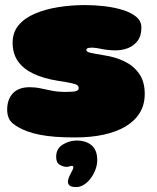

<svg xmlns="http://www.w3.org/2000/svg" viewBox="-20 -534 636 776"><path d="M283.5 21.5Q238.5 21.5 203.2 18.8Q168 16 140.2 10.5Q112.5 5 89.5 -3.5Q54.5 -16.5 31.8 -35Q9 -53.5 9 -91Q9 -132 32 -156.8Q55 -181.5 100 -181.5Q123 -181.5 144.5 -176.8Q166 -172 190.5 -167.2Q215 -162.5 246 -162.5Q263 -162.5 274.5 -163.5Q286 -164.5 292 -168Q298 -171.5 298 -178Q298 -185.5 292.2 -189.8Q286.5 -194 268.5 -198Q250.5 -202 214 -207.5Q157.5 -216.5 116.5 -235.5Q75.5 -254.5 53.2 -285.5Q31 -316.5 31 -361.5Q31 -403.5 55.5 -432.5Q80 -461.5 122 -479.2Q164 -497 216.2 -505.2Q268.5 -513.5 324 -513.5Q363 -513.5 403 -508.8Q443 -504 476.8 -493.5Q510.5 -483 531 -465.8Q551.5 -448.5 551.5 -423Q551.5 -389 535.8 -368.5Q520 -348 496.2 -339.2Q472.5 -330.5 448 -330.5Q417.5 -330.5 391.2 -336Q365 -341.5 352 -341.5Q344 -341.5 338.8 -340.5Q333.5 -339.5 331.2 -337.2Q329 -335 329 -331Q329 -324.5 345 -320.8Q361 -317 403.5 -310Q446.5 -303.5 483.2 -285.8Q520 -268 542.5 -236Q565 -204 565 -154.5Q565 -111 545 -78.2Q525 -45.5 488 -23.2Q451 -1 399.2 10.2Q347.5 21.5 283.5 21.5ZM288.5 222Q268 222 261.2 215.8Q254.5 209.5 254.5 200.5Q254.5 193.5 257.8 184.8Q261 176 265.5 168Q270.5 159.5 273.5 152.5Q276.5 145.5 276.5 142Q276.5 139.5 275 138Q273.5 136.5 269.5 136.5Q265 136.5 260.2 138.5Q255.5 140.5 249.5 140.5Q236.5 140.5 221.8 132.2Q207 124 207 100Q207 66.5 233.8 50.2Q260.5 34 289.5 34Q327.5 34 350.2 53.2Q373 72.5 373 113Q373 134.5 364.2 155.5Q355.5 176.5 342 192.5Q331 205.5 317 213.8Q303 222 288.5 222Z"/></svg>

Font: Gluten Black
Style: Regular
Weight: 900
Designer: Tyler Finck
Foundry: Etcetera Type Company
Version: Version 1.300